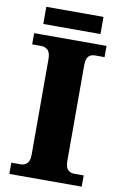

<svg xmlns="http://www.w3.org/2000/svg" viewBox="-94 -907 603 959"><g transform="rotate(10 207.5 -427.0)"><path d="M24 0V-57H72Q89 -57 103 -69Q117 -81 117 -113V-598Q117 -632 103 -644.5Q89 -657 72 -657H24V-714H391V-657H342Q322 -657 310 -644.5Q298 -632 298 -598V-114Q298 -82 311 -69.5Q324 -57 342 -57H391V0ZM61 -767V-854H351V-767Z"/></g></svg>

Font: Noto Serif Tamil ExtraBold
Style: Italic
Weight: 800
Italic angle: -12°
Designer: Indian Type Foundry, Tom Grace, and the Monotype Design Team
Foundry: Monotype Imaging Inc.
Version: Version 2.003; ttfautohint (v1.8.4.7-5d5b)